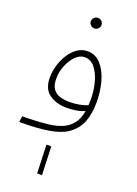

<svg xmlns="http://www.w3.org/2000/svg" viewBox="-169 -743 747 1046"><g transform="rotate(20 204.5 -220.0)"><path d="M0 5 5 -30Q79 -30 146 -36.5Q213 -43 252 -67Q273 -79 292 -103Q311 -127 320 -175Q296 -164 268 -160Q240 -156 216 -156Q156 -156 115 -185Q74 -214 74 -281Q74 -315 84.5 -351Q95 -387 114.5 -417.5Q134 -448 161 -466.5Q188 -485 220 -485Q265 -485 296.5 -450.5Q328 -416 344 -360Q360 -304 360 -239Q360 -176 342 -127Q324 -78 276 -44Q239 -18 171.5 -6.5Q104 5 0 5ZM109 -287Q109 -248 124 -227Q139 -206 164.5 -198.5Q190 -191 221 -191Q247 -191 275 -196Q303 -201 324 -210Q325 -227 325 -245Q325 -294 312.5 -341Q300 -388 276 -418.5Q252 -449 215 -449Q188 -449 163.5 -424.5Q139 -400 124 -362.5Q109 -325 109 -287ZM211 -614Q198 -614 188.5 -623Q179 -632 179 -644Q179 -657 188.5 -666Q198 -675 211 -675Q223 -675 232 -666Q241 -657 241 -644Q241 -632 232 -623Q223 -614 211 -614ZM188 235 182 70H210L216 235Z"/></g></svg>

Font: Noto Sans Arabic SemCond ExtLt
Style: Regular
Weight: 200
Width: 4
Designer: Monotype Design Team, Nadine Chahine, Nizar Qandah and Khaled Hosny
Foundry: Monotype Imaging Inc.
Version: Version 2.012; ttfautohint (v1.8.4.7-5d5b)